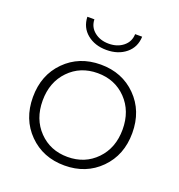

<svg xmlns="http://www.w3.org/2000/svg" viewBox="-132 -835 883 948"><g transform="rotate(20 310.0 -360.5)"><path d="M166 -725H203Q204 -685 234.5 -660.5Q265 -636 310 -636Q355 -636 385.5 -660.5Q416 -685 417 -725H454Q452 -669 411.5 -636Q371 -603 310 -603Q249 -603 208.5 -636Q168 -669 166 -725ZM497 -70.5Q423 4 310 4Q197 4 123 -70.5Q49 -145 49 -261Q49 -377 123 -451.5Q197 -526 310 -526Q423 -526 497 -451.5Q571 -377 571 -261Q571 -145 497 -70.5ZM159.5 -102.5Q219 -41 310 -41Q401 -41 460.5 -102.5Q520 -164 520 -261Q520 -358 460.5 -419.5Q401 -481 310 -481Q219 -481 159.5 -419.5Q100 -358 100 -261Q100 -164 159.5 -102.5Z"/></g></svg>

Font: mBank Light
Style: Regular
Weight: 300
Designer: Julieta Ulanovsky
Foundry: Julieta Ulanovsky
Version: Version 7.200;PS 007.200;hotconv 1.0.88;makeotf.lib2.5.64775